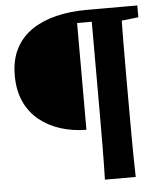

<svg xmlns="http://www.w3.org/2000/svg" viewBox="-54 -705 744 869"><g transform="rotate(-5 318.0 -270.5)"><path d="M456.4 -657H602.2V-603.3L469.3 -588.3H456.4ZM390.5 -194.4V-657H527.5Q525.5 -581 525 -503.5Q524.5 -426 524.5 -347V-195.2Q524.5 -117.4 525 -39.4Q525.5 38.6 527.5 115.6H387.5Q389.5 39.6 390 -37.9Q390.5 -115.4 390.5 -194.4ZM323.8 -601.6V-116.4Q261.9 -117.1 207.4 -134.2Q152.8 -151.3 111.1 -184.9Q69.3 -218.4 45.7 -269.5Q22.1 -320.6 22.1 -389.2Q22.1 -460.2 48.4 -510.8Q74.6 -561.4 121.9 -593.6Q169.3 -625.8 232.7 -641.4Q296 -657 370.6 -657H459.3V-601.6Z"/></g></svg>

Font: Adobe Variable Font Prototype
Style: Regular
Weight: 389
Designer: Frank Grießhammer
Foundry: Adobe
Version: Version 1.004;hotconv 1.0.113;makeotfexe 2.5.65598